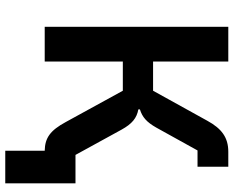

<svg xmlns="http://www.w3.org/2000/svg" viewBox="-99 -639 888 730"><g transform="rotate(90 345.0 -274.0)"><path d="M553 150H677V-117H569L473 -292C451 -332 429 -350 396 -356V-362C425 -371 444 -387 465 -424L552 -581H614V-698H557C503 -698 469 -673 439 -618L325 -412H214V-698H82V0H214V-297H325L444 -80C476 -21 504 -1 553 0Z"/></g></svg>

Font: Braiins Sans SemiBold
Style: Regular
Weight: 600
Designer: Mike Abbink, Paul van der Laan, Pieter van Rosmalen, Jiri Chlebus, Lubos Buracinsky
Foundry: Bold Monday, Sudetype
Version: Version 1.000;hotconv 1.0.109;makeotfexe 2.5.65596